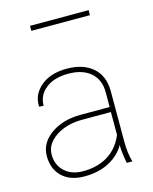

<svg xmlns="http://www.w3.org/2000/svg" viewBox="-110 -787 695 872"><g transform="rotate(-15 237.5 -350.5)"><path d="M234.4 -263.7H370.1V-333Q370.1 -392.6 332 -425.5Q293.9 -458.5 227.3 -458.5Q160.6 -458.5 121.3 -427.5Q82 -396.5 82 -347.2L62 -347.7L61 -350.1Q58.6 -406.2 104.5 -444.3Q150.4 -482.4 226.6 -482.4Q302.7 -482.4 348.1 -443.4Q393.6 -404.3 393.6 -332V-93.8Q393.6 -39.6 405.8 1.5H379.4Q369.6 -51.3 369.6 -79.6L370.1 -85.9Q344.7 -41 295.4 -14.9Q246.1 11.2 179.2 11.2Q112.3 11.2 74.5 -24.9Q36.6 -61 36.6 -122.1Q36.6 -183.1 93 -223.4Q149.4 -263.7 234.4 -263.7ZM178.2 -13.2Q248.5 -13.2 297.4 -44.2Q346.2 -75.2 369.6 -133.3V-240.2H235.4Q160.6 -240.2 110.1 -206.3Q59.6 -172.4 59.6 -123Q59.6 -73.7 92.3 -43.5Q125 -13.2 178.2 -13.2ZM391.6 -713.4V-689.9H116.2V-713.4Z"/></g></svg>

Font: Yantramanav Thin
Style: Regular
Weight: 250
Version: Version 1.001;PS 1.0;hotconv 1.0.72;makeotf.lib2.5.5900; ttf